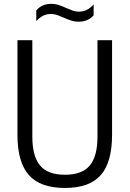

<svg xmlns="http://www.w3.org/2000/svg" viewBox="-20 -944 657 974"><path d="M309.5 9.5Q184.5 9.5 126.5 -55.8Q68.5 -121 68.5 -260.5V-740H144V-251Q144 -151.5 183.2 -104.5Q222.5 -57.5 309.5 -57.5Q396.5 -57.5 435.5 -104.5Q474.5 -151.5 474.5 -251V-740H548.5V-260.5Q548.5 -121 491.2 -55.8Q434 9.5 309.5 9.5ZM379 -834Q357.5 -834 338.5 -840.5Q319.5 -847 302 -855Q286.5 -862 271 -867.5Q255.5 -873 239.5 -873Q216 -873 198.2 -864Q180.5 -855 164 -836.5V-891Q192 -924.5 240 -924.5Q261.5 -924.5 280.5 -917.8Q299.5 -911 317 -903Q332.5 -896 348 -890.5Q363.5 -885 379.5 -885Q403 -885 420.8 -894Q438.5 -903 455 -921.5V-866.5Q427 -834 379 -834Z"/></svg>

Font: Encode Sans Condensed Condensed
Style: Regular
Weight: 400
Width: 3
Designer: Multiple Designers
Foundry: Impallari Type
Version: Version 3.000; ttfautohint (v1.8.3) -l 8 -r 50 -G 200 -x 14 